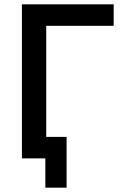

<svg xmlns="http://www.w3.org/2000/svg" viewBox="-20 -730 569 885"><path d="M504 -611V-710H81V0H189V135H287V-99H193V-611Z"/></svg>

Font: FIGSv2-sans-serif SemiBold
Style: Regular
Weight: 600
Designer: Matt McInerney, Pablo Impallari, Rodrigo Fuenzalida,Mirko Velimirovic
Foundry: Matt McInerney, Pablo Impallari, Rodrigo Fuenzalida
Version: Version 4.021;hotconv 1.0.109;makeotfexe 2.5.65596